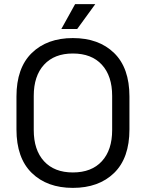

<svg xmlns="http://www.w3.org/2000/svg" viewBox="-20 -899 709 933"><path d="M334 14Q209 14 134.5 -58.5Q60 -131 60 -270V-430Q60 -569 134.5 -641.5Q209 -714 334 -714Q460 -714 534.5 -641.5Q609 -569 609 -430V-270Q609 -131 534.5 -58.5Q460 14 334 14ZM334 -61Q425 -61 475 -115.5Q525 -170 525 -267V-433Q525 -530 475 -584.5Q425 -639 334 -639Q244 -639 194 -584.5Q144 -530 144 -433V-267Q144 -170 194 -115.5Q244 -61 334 -61ZM278 -758 345 -879H443L355 -758Z"/></svg>

Font: Space Grotesk Light
Style: Regular
Weight: 400
Version: Version 2.000